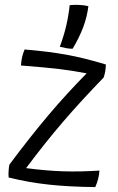

<svg xmlns="http://www.w3.org/2000/svg" viewBox="-20 -742 481 780"><path d="M384 -49Q383 -33 379 -16.5Q375 0 367 18Q262 17 178.5 8Q95 -1 15 -21Q14 -36 15 -49Q16 -62 18 -73Q103 -187 177 -274.5Q251 -362 332 -444Q275 -455 221 -461.5Q167 -468 65 -476Q67 -498 70 -511Q73 -524 80 -541Q176 -533 248.5 -520Q321 -507 410 -480Q410 -467 407.5 -452.5Q405 -438 401 -427Q308 -331 235.5 -246.5Q163 -162 86 -59Q171 -48 238.5 -46Q306 -44 384 -49ZM339 -717Q334 -674 318 -631.5Q302 -589 275 -544Q263 -544 251 -546Q239 -548 223 -552Q240 -598 249.5 -639.5Q259 -681 263 -721Q281 -723 302 -722Q323 -721 339 -717Z"/></svg>

Font: Atma
Style: Regular
Weight: 400
Designer: Gregori Vincens, Jeremie Hornus, Riccardo Olocco, Yoann Minet.
Foundry: black foundry
Version: Version 1.102;PS 1.100;hotconv 1.0.86;makeotf.lib2.5.63406